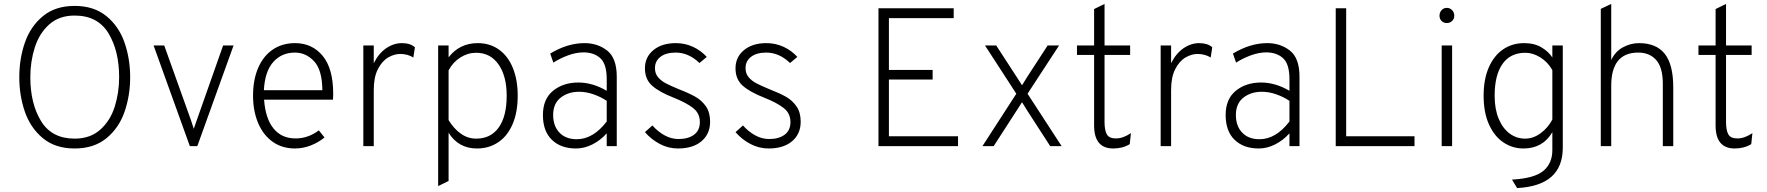

<svg xmlns="http://www.w3.org/2000/svg" viewBox="-20 -742 8973 975"><path d="M78 -350Q78 -444 106.5 -526Q135 -608 198 -660Q261 -712 359 -712Q457 -712 520.5 -660Q584 -608 612.5 -525.5Q641 -443 641 -350Q641 -257 612.5 -174.5Q584 -92 520.5 -40Q457 12 359 12Q261 12 198 -40Q135 -92 106.5 -174Q78 -256 78 -350ZM585 -350Q585 -484 530.5 -573.5Q476 -663 359 -663Q280 -663 229.5 -617.5Q179 -572 156.5 -500.5Q134 -429 134 -350Q134 -216 188.5 -127Q243 -38 359 -38Q438 -38 489 -83.5Q540 -129 562.5 -200Q585 -271 585 -350Z M760 -511H814L950 -131L964 -88Q967 -96 979 -131L1113 -511H1166L982 0H944Z M1265 -256Q1265 -339 1292 -399.5Q1319 -460 1367 -491.5Q1415 -523 1478 -523Q1565 -523 1618.5 -458.5Q1672 -394 1672 -266Q1672 -249 1671 -236H1321Q1328 -140 1369 -89.5Q1410 -39 1481 -39Q1545 -39 1599 -80L1628 -44Q1598 -19 1558.5 -3.5Q1519 12 1478 12Q1412 12 1364 -22.5Q1316 -57 1290.5 -118Q1265 -179 1265 -256ZM1617 -284Q1616 -388 1574.5 -431.5Q1533 -475 1478 -475Q1410 -475 1367.5 -427Q1325 -379 1320 -284Z M1825 -511H1878V-421Q1903 -471 1941 -497Q1979 -523 2021 -523Q2063 -523 2087 -502L2079 -450Q2050 -468 2012 -468Q1982 -468 1951 -450Q1920 -432 1899 -391Q1878 -350 1878 -286V0H1825Z M2258 -68V177L2205 203V-511H2258V-451Q2314 -523 2406 -523Q2468 -523 2514 -490Q2560 -457 2584.5 -396.5Q2609 -336 2609 -256Q2609 -172 2583 -111.5Q2557 -51 2510 -19.5Q2463 12 2402 12Q2308 12 2258 -68ZM2553 -256Q2553 -356 2511.5 -415Q2470 -474 2398 -474Q2355 -474 2317.5 -450Q2280 -426 2258 -385V-132Q2285 -88 2320.5 -63Q2356 -38 2398 -38Q2472 -38 2512.5 -94.5Q2553 -151 2553 -256Z M3061 -65Q3030 -30 2989 -9Q2948 12 2905 12Q2828 12 2782.5 -32Q2737 -76 2737 -158Q2737 -239 2788.5 -281Q2840 -323 2917 -323Q2989 -323 3061 -281V-340Q3061 -417 3028.5 -446.5Q2996 -476 2943 -476Q2906 -476 2865 -461Q2824 -446 2790 -424L2774 -470Q2862 -523 2948 -523Q3015 -523 3063.5 -485Q3112 -447 3112 -352V0H3061ZM3061 -125V-230Q3031 -250 2994 -263Q2957 -276 2921 -276Q2865 -276 2827 -246Q2789 -216 2789 -158Q2789 -102 2821 -68.5Q2853 -35 2909 -35Q2992 -35 3061 -125Z M3255 -71 3293 -105Q3319 -75 3353.5 -55.5Q3388 -36 3426 -36Q3475 -36 3504.5 -58Q3534 -80 3534 -122Q3534 -167 3499 -194Q3464 -221 3401 -246Q3329 -274 3292 -306.5Q3255 -339 3255 -395Q3255 -452 3298 -487.5Q3341 -523 3412 -523Q3458 -523 3498.5 -504.5Q3539 -486 3569 -453L3532 -422Q3477 -475 3411 -475Q3362 -475 3334 -453.5Q3306 -432 3306 -396Q3306 -368 3322 -349.5Q3338 -331 3361 -319Q3384 -307 3427 -289Q3479 -269 3511.5 -250.5Q3544 -232 3565 -201.5Q3586 -171 3586 -124Q3586 -62 3542.5 -25Q3499 12 3423 12Q3374 12 3330.5 -11Q3287 -34 3255 -71Z M3715 -71 3753 -105Q3779 -75 3813.5 -55.5Q3848 -36 3886 -36Q3935 -36 3964.5 -58Q3994 -80 3994 -122Q3994 -167 3959 -194Q3924 -221 3861 -246Q3789 -274 3752 -306.5Q3715 -339 3715 -395Q3715 -452 3758 -487.5Q3801 -523 3872 -523Q3918 -523 3958.5 -504.5Q3999 -486 4029 -453L3992 -422Q3937 -475 3871 -475Q3822 -475 3794 -453.5Q3766 -432 3766 -396Q3766 -368 3782 -349.5Q3798 -331 3821 -319Q3844 -307 3887 -289Q3939 -269 3971.5 -250.5Q4004 -232 4025 -201.5Q4046 -171 4046 -124Q4046 -62 4002.5 -25Q3959 12 3883 12Q3834 12 3790.5 -11Q3747 -34 3715 -71Z M4441 -700H4823V-650H4494V-387H4716V-338H4494V-50H4845V0H4441Z M5141 -266 4982 -511H5039L5143 -351L5170 -309L5196 -351L5300 -511H5358L5198 -266L5371 0H5313L5196 -181L5170 -223Q5170 -223 5143 -181L5026 0H4969Z M5536 -105V-463H5449V-511H5536V-696L5589 -722V-511H5719V-463H5589V-122Q5589 -81 5600.5 -60Q5612 -39 5647 -39Q5683 -39 5723 -66L5717 -10Q5681 12 5633 12Q5536 12 5536 -105Z M5874 -511H5927V-421Q5952 -471 5990 -497Q6028 -523 6070 -523Q6112 -523 6136 -502L6128 -450Q6099 -468 6061 -468Q6031 -468 6000 -450Q5969 -432 5948 -391Q5927 -350 5927 -286V0H5874Z M6528 -65Q6497 -30 6456 -9Q6415 12 6372 12Q6295 12 6249.5 -32Q6204 -76 6204 -158Q6204 -239 6255.5 -281Q6307 -323 6384 -323Q6456 -323 6528 -281V-340Q6528 -417 6495.5 -446.5Q6463 -476 6410 -476Q6373 -476 6332 -461Q6291 -446 6257 -424L6241 -470Q6329 -523 6415 -523Q6482 -523 6530.5 -485Q6579 -447 6579 -352V0H6528ZM6528 -125V-230Q6498 -250 6461 -263Q6424 -276 6388 -276Q6332 -276 6294 -246Q6256 -216 6256 -158Q6256 -102 6288 -68.5Q6320 -35 6376 -35Q6459 -35 6528 -125Z M6763 -700H6816V-50H7163V0H6763Z M7290 -662Q7290 -679 7300.5 -690.5Q7311 -702 7327 -702Q7343 -702 7354 -690.5Q7365 -679 7365 -662Q7365 -646 7354 -635.5Q7343 -625 7327 -625Q7311 -625 7300.5 -635.5Q7290 -646 7290 -662ZM7301 -511H7354V0H7301Z M7658 170Q7771 164 7817 126Q7863 88 7863 20V-71Q7815 12 7716 12Q7661 12 7615 -18.5Q7569 -49 7541.5 -109.5Q7514 -170 7514 -256Q7514 -339 7540 -399Q7566 -459 7612.5 -491Q7659 -523 7720 -523Q7772 -523 7808.5 -501Q7845 -479 7863 -450V-511H7916V8Q7916 201 7684 213ZM7863 -135V-386Q7840 -427 7802 -450.5Q7764 -474 7726 -474Q7650 -474 7610 -417.5Q7570 -361 7570 -256Q7570 -188 7590.5 -139Q7611 -90 7646 -64Q7681 -38 7725 -38Q7766 -38 7803.5 -65.5Q7841 -93 7863 -135Z M8109 -697 8162 -722V-437Q8182 -480 8221 -501.5Q8260 -523 8303 -523Q8391 -523 8434 -468.5Q8477 -414 8477 -298V0H8424V-316Q8424 -399 8390.5 -437Q8357 -475 8299 -475Q8162 -475 8162 -306V0H8109Z M8692 -105V-463H8605V-511H8692V-696L8745 -722V-511H8875V-463H8745V-122Q8745 -81 8756.5 -60Q8768 -39 8803 -39Q8839 -39 8879 -66L8873 -10Q8837 12 8789 12Q8692 12 8692 -105Z"/></svg>

Font: Overpass ExtraLight
Style: Regular
Weight: 200
Designer: Delve Withrington, Thomas Jockin
Foundry: Delve Fonts
Version: Version 3.000;DELV;Overpass